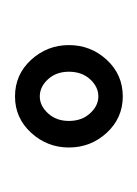

<svg xmlns="http://www.w3.org/2000/svg" viewBox="17 -740 186 261"><g transform="rotate(-90 110.5 -609.0)"><path d="M110.4 -535.6Q81.1 -535.6 61 -557.4Q41 -579.1 41 -608.9Q41 -638.2 61 -660.2Q81.1 -682.1 110.4 -682.1Q140.1 -682.1 160.2 -660.2Q180.2 -638.2 180.2 -608.9Q180.2 -579.1 160.2 -557.4Q140.1 -535.6 110.4 -535.6ZM110.4 -568.8Q123.5 -568.8 133.8 -580.1Q144 -591.3 144 -608.9Q144 -626 133.8 -637.2Q123.5 -648.4 110.4 -648.4Q97.7 -648.4 87.4 -637.2Q77.1 -626 77.1 -608.9Q77.1 -591.3 87.4 -580.1Q97.7 -568.8 110.4 -568.8Z"/></g></svg>

Font: Quaaykop
Style: Medium
Weight: 500
Designer: Tup Wanders
Foundry: Free font, DO NOT SELL
Version: Version 1.00;July 31, 2023;FontCreator 11.5.0.2430 64-bit